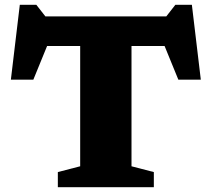

<svg xmlns="http://www.w3.org/2000/svg" viewBox="-20 -775 876 795"><path d="M617 -62.5V0H219.5V-62.5L312 -86.5V-584.5H175L118 -445H25L62 -755H130.5L168 -707H668.5L706 -755H774.5L811.5 -445H718.5L661.5 -584.5H524.5V-86.5Z"/></svg>

Font: Newsreader 6pt
Style: Bold
Weight: 700
Designer: Hugues Gentile
Foundry: Production Type
Version: Version 1.003; ttfautohint (v1.8.3)